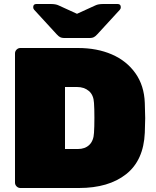

<svg xmlns="http://www.w3.org/2000/svg" viewBox="-20 -940 780 960"><path d="M706 -349Q706 -330 704 -276Q698 -138 610.5 -69Q523 0 375 0H82Q71 0 63 -8Q55 -16 55 -27V-673Q55 -684 63 -692Q71 -700 82 -700H370Q465 -700 539 -668Q613 -636 657 -574Q701 -512 704 -425Q706 -369 706 -349ZM305 -505V-195H370Q405 -195 426.5 -215.5Q448 -236 450 -276Q452 -305 452 -351Q452 -398 450 -425Q448 -465 424.5 -485Q401 -505 365 -505ZM263 -769 151 -891Q146 -896 146 -904Q146 -920 162 -920H233Q259 -920 273 -913L365 -871L457 -913Q471 -920 497 -920H568Q584 -920 584 -904Q584 -896 579 -891L467 -769Q457 -758 449 -754Q441 -750 430 -750H300Q289 -750 281 -754Q273 -758 263 -769Z"/></svg>

Font: Rubik
Style: Regular
Weight: 900
Designer: Hubert & Fischer
Foundry: Hubert & Fischer
Version: Version 1.100